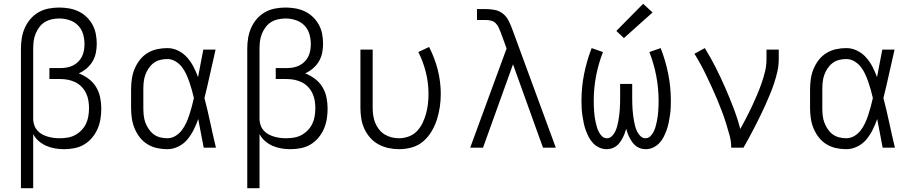

<svg xmlns="http://www.w3.org/2000/svg" viewBox="-20 -783 4840 1018"><path d="M91 215V-525Q91 -553 95.5 -581Q100 -609 111.5 -635Q123 -661 141.5 -682.5Q160 -704 184.5 -718Q209 -732 237 -737.5Q265 -743 294 -743Q320 -743 346 -738.5Q372 -734 395.5 -723Q419 -712 438.5 -693.5Q458 -675 470.5 -652Q483 -629 488 -603Q493 -577 493 -551Q493 -526 488 -502Q483 -478 470.5 -457Q458 -436 439 -420Q420 -404 398 -394Q426 -383 450 -365Q474 -347 489.5 -321.5Q505 -296 511 -266.5Q517 -237 517 -207Q517 -179 512.5 -151.5Q508 -124 497 -99Q486 -74 468 -52.5Q450 -31 426.5 -17Q403 -3 375.5 2.5Q348 8 320 8Q296 8 272 4Q248 0 226 -9.5Q204 -19 185.5 -35Q167 -51 156 -72V215ZM297 -50Q318 -50 339 -53.5Q360 -57 378.5 -67Q397 -77 412 -92.5Q427 -108 436 -127Q445 -146 448.5 -167.5Q452 -189 452 -210Q452 -230 448.5 -250.5Q445 -271 436 -289.5Q427 -308 412.5 -323Q398 -338 379.5 -347Q361 -356 341 -360Q321 -364 300 -364H242V-422H300Q317 -422 334 -425Q351 -428 366.5 -435.5Q382 -443 394.5 -455.5Q407 -468 414.5 -483Q422 -498 425 -515.5Q428 -533 428 -550Q428 -577 420 -603.5Q412 -630 393 -649Q374 -668 347.5 -676.5Q321 -685 294 -685Q274 -685 254 -680.5Q234 -676 217 -665.5Q200 -655 188 -638.5Q176 -622 168.5 -603.5Q161 -585 158.5 -565Q156 -545 156 -525V-154V-148Q157 -132 162.5 -117Q168 -102 179 -90Q190 -78 204 -70.5Q218 -63 233.5 -58.5Q249 -54 265 -52Q281 -50 297 -50Z M867 8Q839 8 812 2Q785 -4 761.5 -18.5Q738 -33 721 -55Q704 -77 693.5 -102.5Q683 -128 679 -155.5Q675 -183 675 -210V-310Q675 -337 679 -364.5Q683 -392 693.5 -417.5Q704 -443 721 -465Q738 -487 761.5 -501.5Q785 -516 812 -522Q839 -528 867 -528Q897 -528 924.5 -514.5Q952 -501 972 -478.5Q992 -456 1006 -429Q1020 -402 1030 -374Q1037 -410 1044 -447Q1051 -484 1058 -520H1123Q1108 -456 1094 -391.5Q1080 -327 1064 -263Q1081 -198 1095 -132Q1109 -66 1125 0H1060Q1053 -38 1045.5 -76Q1038 -114 1031 -152Q1021 -123 1007 -95Q993 -67 973.5 -43.5Q954 -20 925.5 -6Q897 8 867 8ZM867 -50Q890 -50 910 -62Q930 -74 944 -92.5Q958 -111 967.5 -132Q977 -153 984 -174.5Q991 -196 997 -218.5Q1003 -241 1008 -263Q1003 -285 997 -306.5Q991 -328 983.5 -349.5Q976 -371 966.5 -391.5Q957 -412 943 -429.5Q929 -447 909 -458.5Q889 -470 867 -470Q847 -470 828 -465Q809 -460 794 -448.5Q779 -437 768 -420.5Q757 -404 750.5 -386Q744 -368 742 -348.5Q740 -329 740 -310V-210Q740 -191 742 -171.5Q744 -152 750.5 -134Q757 -116 768 -99.5Q779 -83 794 -71.5Q809 -60 828 -55Q847 -50 867 -50Z M1291 215V-525Q1291 -553 1295.5 -581Q1300 -609 1311.5 -635Q1323 -661 1341.5 -682.5Q1360 -704 1384.5 -718Q1409 -732 1437 -737.5Q1465 -743 1494 -743Q1520 -743 1546 -738.5Q1572 -734 1595.5 -723Q1619 -712 1638.5 -693.5Q1658 -675 1670.5 -652Q1683 -629 1688 -603Q1693 -577 1693 -551Q1693 -526 1688 -502Q1683 -478 1670.5 -457Q1658 -436 1639 -420Q1620 -404 1598 -394Q1626 -383 1650 -365Q1674 -347 1689.5 -321.5Q1705 -296 1711 -266.5Q1717 -237 1717 -207Q1717 -179 1712.5 -151.5Q1708 -124 1697 -99Q1686 -74 1668 -52.5Q1650 -31 1626.5 -17Q1603 -3 1575.5 2.5Q1548 8 1520 8Q1496 8 1472 4Q1448 0 1426 -9.5Q1404 -19 1385.5 -35Q1367 -51 1356 -72V215ZM1497 -50Q1518 -50 1539 -53.5Q1560 -57 1578.5 -67Q1597 -77 1612 -92.5Q1627 -108 1636 -127Q1645 -146 1648.5 -167.5Q1652 -189 1652 -210Q1652 -230 1648.5 -250.5Q1645 -271 1636 -289.5Q1627 -308 1612.5 -323Q1598 -338 1579.5 -347Q1561 -356 1541 -360Q1521 -364 1500 -364H1442V-422H1500Q1517 -422 1534 -425Q1551 -428 1566.5 -435.5Q1582 -443 1594.5 -455.5Q1607 -468 1614.5 -483Q1622 -498 1625 -515.5Q1628 -533 1628 -550Q1628 -577 1620 -603.5Q1612 -630 1593 -649Q1574 -668 1547.5 -676.5Q1521 -685 1494 -685Q1474 -685 1454 -680.5Q1434 -676 1417 -665.5Q1400 -655 1388 -638.5Q1376 -622 1368.5 -603.5Q1361 -585 1358.5 -565Q1356 -545 1356 -525V-154V-148Q1357 -132 1362.5 -117Q1368 -102 1379 -90Q1390 -78 1404 -70.5Q1418 -63 1433.5 -58.5Q1449 -54 1465 -52Q1481 -50 1497 -50Z M2096 8Q2068 8 2040 2Q2012 -4 1987 -17.5Q1962 -31 1943 -52.5Q1924 -74 1912 -100Q1900 -126 1895.5 -154Q1891 -182 1891 -210V-520H1956V-210Q1956 -190 1959 -170Q1962 -150 1969.5 -131.5Q1977 -113 1989.5 -97Q2002 -81 2019 -70.5Q2036 -60 2055.5 -55Q2075 -50 2095 -50Q2122 -50 2147.5 -59.5Q2173 -69 2191 -88Q2209 -107 2220.5 -131Q2232 -155 2239 -180.5Q2246 -206 2249 -232.5Q2252 -259 2252 -285Q2252 -343 2238 -399.5Q2224 -456 2198 -507L2255 -534Q2285 -476 2301 -413Q2317 -350 2317 -285Q2317 -250 2312 -216Q2307 -182 2296.5 -149Q2286 -116 2268 -86Q2250 -56 2224 -33.5Q2198 -11 2164 -1.5Q2130 8 2096 8Z M2473 0 2666 -526 2635 -611Q2630 -624 2624 -637Q2618 -650 2608 -660Q2598 -670 2584 -673.5Q2570 -677 2555 -677H2509V-735H2555Q2579 -735 2603 -730.5Q2627 -726 2646 -711Q2665 -696 2676 -674.5Q2687 -653 2695 -631L2927 0H2859L2700 -442L2541 0Z M3196 8Q3176 8 3157.5 -0.5Q3139 -9 3125 -23.5Q3111 -38 3102 -55.5Q3093 -73 3086 -92Q3079 -111 3075 -130.5Q3071 -150 3068 -170Q3065 -190 3064 -209.5Q3063 -229 3063 -249Q3063 -321 3077 -391Q3091 -461 3117 -528L3177 -507Q3153 -446 3140.5 -380.5Q3128 -315 3128 -249Q3128 -235 3128.5 -221Q3129 -207 3130 -192.5Q3131 -178 3133 -164Q3135 -150 3138 -136Q3141 -122 3145 -108.5Q3149 -95 3155.5 -82.5Q3162 -70 3172.5 -60Q3183 -50 3198 -50Q3213 -50 3224 -61Q3235 -72 3241.5 -85Q3248 -98 3252 -112.5Q3256 -127 3258.5 -141.5Q3261 -156 3263 -171Q3265 -186 3266 -200.5Q3267 -215 3267.5 -230Q3268 -245 3268 -260V-338H3332V-260Q3332 -245 3332.5 -230Q3333 -215 3334 -200.5Q3335 -186 3337 -171Q3339 -156 3341.5 -141.5Q3344 -127 3348 -112.5Q3352 -98 3358.5 -85Q3365 -72 3376 -61Q3387 -50 3402 -50Q3417 -50 3427.5 -60Q3438 -70 3444.5 -82.5Q3451 -95 3455 -108.5Q3459 -122 3462 -136Q3465 -150 3467 -164Q3469 -178 3470 -192.5Q3471 -207 3471.5 -221Q3472 -235 3472 -249Q3472 -315 3459.5 -380.5Q3447 -446 3423 -507L3483 -528Q3509 -461 3523 -391Q3537 -321 3537 -249Q3537 -229 3536 -209.5Q3535 -190 3532 -170Q3529 -150 3525 -130.5Q3521 -111 3514 -92Q3507 -73 3498 -55.5Q3489 -38 3475 -23.5Q3461 -9 3442.5 -0.5Q3424 8 3404 8Q3390 8 3377 4Q3364 0 3353 -8Q3342 -16 3334 -27Q3326 -38 3319.5 -50Q3313 -62 3308.5 -74.5Q3304 -87 3300 -100Q3296 -87 3291.5 -74.5Q3287 -62 3280.5 -50Q3274 -38 3266 -27Q3258 -16 3247 -8Q3236 0 3223 4Q3210 8 3196 8ZM3288 -581 3248 -619 3390 -763 3440 -717Z M3857 0Q3857 -34 3848 -66.5Q3839 -99 3829 -131Q3819 -163 3807 -194.5Q3795 -226 3782 -257Q3769 -288 3755 -318.5Q3741 -349 3726.5 -379.5Q3712 -410 3696 -439.5Q3680 -469 3662 -498L3717 -528Q3748 -478 3774.5 -425.5Q3801 -373 3824.5 -319.5Q3848 -266 3869 -211Q3890 -156 3905 -99Q3921 -128 3936.5 -157.5Q3952 -187 3966 -217Q3980 -247 3993 -277.5Q4006 -308 4017 -339Q4028 -370 4036 -402.5Q4044 -435 4044 -468V-520H4109V-468Q4109 -436 4102 -405Q4095 -374 4085 -343.5Q4075 -313 4063 -284Q4051 -255 4038 -226Q4025 -197 4011 -168.5Q3997 -140 3982.5 -111.5Q3968 -83 3953 -55.5Q3938 -28 3922 0Z M4467 8Q4439 8 4412 2Q4385 -4 4361.5 -18.5Q4338 -33 4321 -55Q4304 -77 4293.5 -102.5Q4283 -128 4279 -155.5Q4275 -183 4275 -210V-310Q4275 -337 4279 -364.5Q4283 -392 4293.5 -417.5Q4304 -443 4321 -465Q4338 -487 4361.5 -501.5Q4385 -516 4412 -522Q4439 -528 4467 -528Q4497 -528 4524.5 -514.5Q4552 -501 4572 -478.5Q4592 -456 4606 -429Q4620 -402 4630 -374Q4637 -410 4644 -447Q4651 -484 4658 -520H4723Q4708 -456 4694 -391.5Q4680 -327 4664 -263Q4681 -198 4695 -132Q4709 -66 4725 0H4660Q4653 -38 4645.5 -76Q4638 -114 4631 -152Q4621 -123 4607 -95Q4593 -67 4573.5 -43.5Q4554 -20 4525.5 -6Q4497 8 4467 8ZM4467 -50Q4490 -50 4510 -62Q4530 -74 4544 -92.5Q4558 -111 4567.5 -132Q4577 -153 4584 -174.5Q4591 -196 4597 -218.5Q4603 -241 4608 -263Q4603 -285 4597 -306.5Q4591 -328 4583.5 -349.5Q4576 -371 4566.5 -391.5Q4557 -412 4543 -429.5Q4529 -447 4509 -458.5Q4489 -470 4467 -470Q4447 -470 4428 -465Q4409 -460 4394 -448.5Q4379 -437 4368 -420.5Q4357 -404 4350.5 -386Q4344 -368 4342 -348.5Q4340 -329 4340 -310V-210Q4340 -191 4342 -171.5Q4344 -152 4350.5 -134Q4357 -116 4368 -99.5Q4379 -83 4394 -71.5Q4409 -60 4428 -55Q4447 -50 4467 -50Z"/></svg>

Font: Iosevka SS04 Light Extended
Style: Regular
Weight: 300
Width: 7
Monospace: yes
Designer: Belleve Invis
Foundry: Belleve Invis
Version: Version 19.0.0; ttfautohint (v1.8.4)